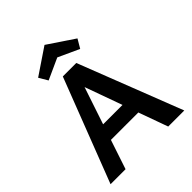

<svg xmlns="http://www.w3.org/2000/svg" viewBox="-237 -1009 1149 1149"><g transform="rotate(-45 338.0 -434.5)"><path d="M203 -701 170 -757 336 -869 503 -757 470 -701 337 -762ZM447 -186H215L153 0H26L280 -658H394L650 0H514ZM412 -285 327 -521 248 -285Z"/></g></svg>

Font: Ysabeau SC
Style: Bold
Weight: 700
Designer: Christian Thalmann (Catharsis Fonts)
Version: Version 0.003